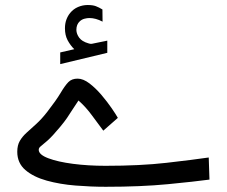

<svg xmlns="http://www.w3.org/2000/svg" viewBox="-20 -735 892 755"><path d="M272 -541.5Q256.3 -557.1 245.8 -576.9Q235.4 -596.7 235.4 -623.5Q235.4 -642.6 241 -657.7Q246.6 -672.9 255.9 -684.1Q268.6 -699.7 286.9 -707.5Q305.2 -715.3 324.7 -715.3Q344.7 -715.3 356.9 -710.7Q369.1 -706.1 382.8 -697.8L383.3 -649.9Q356.4 -664.1 331.5 -664.1Q322.8 -664.1 312.3 -661.4Q301.8 -658.7 293.9 -651.4Q280.3 -639.2 280.3 -617.2Q280.8 -601.1 291.7 -586.4Q302.7 -571.8 326.7 -564.9Q329.1 -564.5 331.5 -563.5Q334 -562.5 337.4 -562.5Q340.3 -562.5 342.3 -563L401.9 -575.2V-527.3L216.8 -482.9V-528.8ZM386.2 -221.2Q366.2 -247.6 341.8 -281Q317.4 -314.5 288.6 -339.8Q272.9 -316.9 263.2 -301.3Q253.4 -285.6 243.4 -271Q233.4 -256.3 216.3 -235.8Q185.5 -198.7 167 -182.4Q148.4 -166 140.4 -159.9Q132.3 -153.8 132.3 -146Q132.3 -127 169.7 -112.8Q207 -98.6 266.8 -90.8Q326.7 -83 394.5 -83Q531.7 -83 634.3 -94.7Q736.8 -106.4 800.8 -115.7L803.7 -28.8Q746.1 -21 640.1 -10.7Q534.2 -0.5 395.5 -0.5Q337.9 -0.5 276.9 -5.4Q215.8 -10.3 163.8 -24.7Q111.8 -39.1 79.8 -66.4Q47.9 -93.8 47.9 -138.2Q47.9 -163.6 57.9 -180.9Q67.9 -198.2 85 -213.6Q102.1 -229 123 -248Q144 -267.1 166 -295.4Q201.2 -340.8 218.3 -369.6Q235.4 -398.4 248.8 -412.1Q262.2 -425.8 285.2 -425.8Q307.1 -425.8 331.8 -407Q356.4 -388.2 379.4 -361.1Q402.3 -334 419.4 -309.1Q436.5 -284.2 443.4 -271.5Z"/></svg>

Font: Vazir
Style: Regular
Weight: 400
Designer: Saber Rastikerdar
Foundry: Saber Rastikerdar
Version: Version 30.0.0